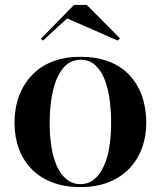

<svg xmlns="http://www.w3.org/2000/svg" viewBox="-20 -746 655 781"><path d="M307 -515Q372 -515 422 -496Q472 -477 506 -441Q540 -405 557.5 -355.5Q575 -306 575 -246Q575 -191 557.5 -143.5Q540 -96 506 -60.5Q472 -25 422.5 -5Q373 15 307 15Q241 15 190.5 -5Q140 -25 106.5 -60.5Q73 -96 56 -143.5Q39 -191 39 -246Q39 -306 57.5 -355.5Q76 -405 110.5 -441Q145 -477 195 -496Q245 -515 307 -515ZM308 -503Q265 -503 237 -469Q209 -435 195.5 -377Q182 -319 182 -246Q182 -195 189 -149.5Q196 -104 211.5 -70Q227 -36 251 -16.5Q275 3 307 3Q339 3 362.5 -16Q386 -35 402 -69.5Q418 -104 425 -149Q432 -194 432 -246Q432 -300 425 -347Q418 -394 403 -429Q388 -464 364.5 -483.5Q341 -503 308 -503ZM155 -581 146 -588 281 -726H333L468 -590L459 -581L253 -671Z"/></svg>

Font: Kalnia Medium
Style: Regular
Weight: 500
Designer: Frida Medrano
Foundry: Frida Medrano
Version: Version 1.105